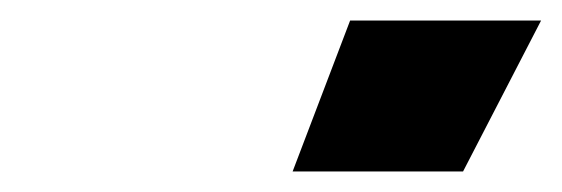

<svg xmlns="http://www.w3.org/2000/svg" viewBox="-20 -721 547 187"><path d="M265 -554H431L507 -701H321Z"/></svg>

Font: Unageo
Style: Black
Weight: 900
Designer: Richard Sepsi
Foundry: Richard Sepsi
Version: Version 2.000